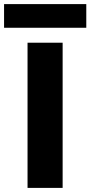

<svg xmlns="http://www.w3.org/2000/svg" viewBox="-75 -915 440 935"><path d="M59.1 0V-707H230V0ZM-55.2 -779.8V-895H345.2V-779.8Z"/></svg>

Font: Biathlonist
Style: Bold
Weight: 700
Designer: Go4gold
Foundry: Go4gold
Version: Version 3.010;FEAKit 1.0